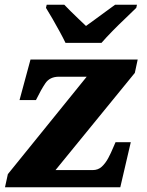

<svg xmlns="http://www.w3.org/2000/svg" viewBox="-20 -786 617 806"><path d="M1 0 13 -55 344 -464H228Q189 -464 170.5 -436.5Q152 -409 133 -370L131 -366H62L108 -536H558L546 -480L213 -72H369Q392 -72 407.5 -86.5Q423 -101 434.5 -122.5Q446 -144 455 -166L465 -189H529L485 0ZM255 -606Q246 -625 231 -652.5Q216 -680 200.5 -707Q185 -734 173 -753L176 -766H250Q260 -755 276.5 -739Q293 -723 310.5 -706Q328 -689 341 -677Q358 -689 381 -706Q404 -723 426 -739Q448 -755 463 -766H555L552 -753Q533 -734 506 -708.5Q479 -683 452.5 -656Q426 -629 406 -606Z"/></svg>

Font: Noto Serif ExtraBold
Style: Italic
Weight: 800
Italic angle: -12°
Designer: Monotype Design Team
Foundry: Monotype Imaging Inc.
Version: Version 2.013